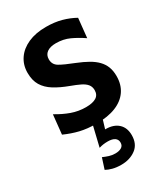

<svg xmlns="http://www.w3.org/2000/svg" viewBox="-186 -593 795 915"><g transform="rotate(-30 211.5 -135.5)"><path d="M200 10Q150 10 110.5 0.5Q71 -9 31 -27L42 -133Q80 -110 117.5 -96.5Q155 -83 196 -83Q233 -83 252.5 -95Q272 -107 272 -133Q272 -152 261.5 -165Q251 -178 230.5 -188Q210 -198 180 -209Q134 -226 102 -246Q70 -266 53 -294Q36 -322 36 -364Q36 -407 58.5 -440Q81 -473 122.5 -491.5Q164 -510 221 -510Q268 -510 306 -499.5Q344 -489 376 -471L365 -365Q331 -388 297.5 -403.5Q264 -419 223 -419Q191 -419 173.5 -406Q156 -393 156 -369Q156 -340 180.5 -325.5Q205 -311 259 -290Q294 -276 319.5 -261.5Q345 -247 362 -229.5Q379 -212 387.5 -190Q396 -168 396 -139Q396 -92 373 -58.5Q350 -25 306.5 -7.5Q263 10 200 10ZM214 79 175 64Q187 60 198.5 57Q210 54 224 54Q268 54 293 77Q318 100 318 141Q318 190 285 214.5Q252 239 205 239Q178 239 157.5 233.5Q137 228 123 220L142 161Q158 168 173.5 173Q189 178 207 178Q228 178 241 170Q254 162 254 145Q254 128 241 119Q228 110 203 110Q191 110 179.5 111.5Q168 113 155 117L183 0H238Z"/></g></svg>

Font: Cabin VF Beta
Style: Regular
Weight: 400
Designer: Pablo Impallari
Foundry: Pablo Impallari. http://www.impallari.com Igino Marini. http://www.ikern.com
Version: Version 2.200